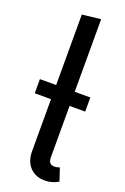

<svg xmlns="http://www.w3.org/2000/svg" viewBox="-148 -796 555 855"><g transform="rotate(20 129.5 -368.5)"><path d="M175 -338V-94Q175 -61 203 -61Q216 -61 228 -66L248 -6Q219 12 184 12Q140 12 113.5 -16Q87 -44 87 -92V-338H10V-405H87V-739L175 -749V-405H249V-338Z"/></g></svg>

Font: Fira Sans Compressed
Style: Regular
Weight: 400
Width: 1
Designer: bBox Type GmbH & Carrois Corporate GbR & Edenspiekermann AG
Foundry: bBox Type GmbH & Carrois Corporate GbR & Edenspiekermann AG
Version: Version 4.301